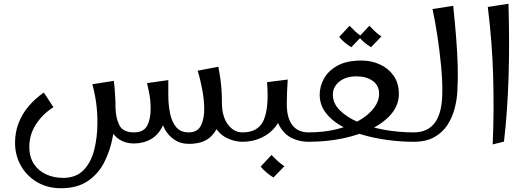

<svg xmlns="http://www.w3.org/2000/svg" viewBox="-20 -754 2807 1021"><path d="M305 247Q232 247 176.5 214Q121 181 90.5 126Q60 71 60 6Q60 -51 79 -100Q98 -149 132.5 -189.5Q167 -230 213 -262L264 -184Q206 -147 171 -92.5Q136 -38 136 26Q136 82 161 119Q186 156 227 174Q268 192 315 192Q384 192 424 151Q464 110 481 43Q498 -24 498 -102Q498 -158 491.5 -206Q485 -254 471 -306L585 -324Q589 -296 590.5 -272Q592 -248 593 -231Q594 -220 594 -209Q594 -198 594 -187Q594 -106 580 -29Q566 48 533.5 110.5Q501 173 445 210Q389 247 305 247ZM691 9Q647 9 613.5 -13Q580 -35 562 -77Q544 -119 544 -179L594 -187Q595 -127 614.5 -88.5Q634 -50 692 -50Q744 -50 762.5 -85.5Q781 -121 781 -174Q781 -205 778.5 -225.5Q776 -246 772 -265.5Q768 -285 762 -312L875 -328Q875 -309 875 -292.5Q875 -276 875 -248Q875 -152 850.5 -95.5Q826 -39 784.5 -15Q743 9 691 9ZM983 11Q940 11 907.5 -11Q875 -33 857 -66Q839 -99 839 -132L875 -248Q875 -198 884 -152.5Q893 -107 916.5 -78.5Q940 -50 983 -50Q1030 -50 1048 -85.5Q1066 -121 1066 -173Q1066 -221 1055.5 -277.5Q1045 -334 1031 -378L1141 -399Q1148 -363 1152 -334Q1156 -305 1158 -276.5Q1160 -248 1160 -211Q1160 -150 1144.5 -99.5Q1129 -49 1091 -19Q1053 11 983 11ZM1270 0Q1229 0 1188.5 -19Q1148 -38 1121.5 -82Q1095 -126 1095 -202L1160 -211Q1160 -135 1191.5 -92.5Q1223 -50 1270 -50L1290 -25Z M1270 0V-50Q1355 -50 1383 -117Q1411 -184 1400 -317L1510 -331Q1508 -298 1506.5 -266Q1505 -234 1505 -202L1477 -172Q1477 -123 1448 -84Q1419 -45 1372 -22.5Q1325 0 1270 0ZM1620 0Q1574 0 1533.5 -19Q1493 -38 1467.5 -82Q1442 -126 1442 -202H1505Q1505 -126 1535 -88Q1565 -50 1620 -50L1640 -25ZM1434 190Q1415 178 1397 163Q1379 148 1366 132L1424 70Q1440 87 1456 101.5Q1472 116 1492 130Z M1620 0V-50Q1704 -50 1773 -67.5Q1842 -85 1892 -114.5Q1942 -144 1969 -180.5Q1996 -217 1996 -255Q1996 -300 1962 -324Q1928 -348 1875 -348Q1819 -348 1784.5 -320Q1750 -292 1750 -251Q1750 -205 1786.5 -168Q1823 -131 1884.5 -104.5Q1946 -78 2022.5 -64Q2099 -50 2180 -50L2200 -25L2180 0Q2112 0 2041 -9.5Q1970 -19 1905.5 -38Q1841 -57 1790 -87Q1739 -117 1709.5 -158Q1680 -199 1680 -251Q1680 -294 1702.5 -335.5Q1725 -377 1774 -404.5Q1823 -432 1902 -432Q1955 -432 2000 -411.5Q2045 -391 2073 -351.5Q2101 -312 2101 -255Q2101 -197 2062.5 -150Q2024 -103 1956.5 -69.5Q1889 -36 1802.5 -18Q1716 0 1620 0ZM1848 -503Q1830 -514 1813 -528Q1796 -542 1784 -558L1839 -617Q1854 -601 1869 -587Q1884 -573 1903 -560ZM1953 -503Q1935 -514 1918 -528Q1901 -542 1889 -558L1944 -617Q1959 -601 1974 -587Q1989 -573 2008 -560Z M2180 0V-50Q2255 -50 2293 -102Q2331 -154 2332 -260Q2333 -326 2325.5 -404.5Q2318 -483 2306 -562Q2294 -641 2280 -706L2390 -723Q2400 -628 2406 -549.5Q2412 -471 2414 -403Q2416 -335 2412 -269Q2410 -224 2397.5 -176.5Q2385 -129 2359 -89Q2333 -49 2289 -24.5Q2245 0 2180 0Z M2600 14Q2604 -81 2604.5 -170Q2605 -259 2602.5 -347.5Q2600 -436 2593 -527.5Q2586 -619 2574 -717L2684 -734Q2690 -531 2684.5 -347.5Q2679 -164 2660 -1Z"/></svg>

Font: Marhey Light Light
Style: Regular
Weight: 300
Version: Version 1.000